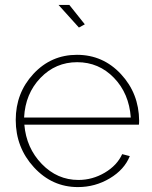

<svg xmlns="http://www.w3.org/2000/svg" viewBox="-20 -751 619 781"><path d="M218 -731H262L325 -652L301 -639ZM297 10Q192 10 118 -70.5Q44 -151 44 -263Q44 -373 116 -450.5Q188 -528 293 -528Q399 -528 472 -449.5Q545 -371 546 -260Q546 -249 545 -244H79Q87 -149 150 -84Q213 -19 299 -19Q356 -19 406 -48.5Q456 -78 477 -124L508 -116Q486 -61 426.5 -25.5Q367 10 297 10ZM78 -273H512Q505 -371 443.5 -434.5Q382 -498 294 -498Q206 -498 144.5 -434Q83 -370 78 -273Z"/></svg>

Font: Raleway-v4020 ExtraLight
Style: Regular
Weight: 275
Designer: Matt McInerney, Pablo Impallari, Rodrigo Fuenzalida
Foundry: Matt McInerney, Pablo Impallari, Rodrigo Fuenzalida
Version: Version 4.020;PS 004.020;hotconv 1.0.88;makeotf.lib2.5.64775